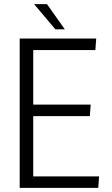

<svg xmlns="http://www.w3.org/2000/svg" viewBox="-20 -916 544 936"><path d="M76 -728H449L445 -672H142V-406H422L418 -350H142V-56H463L459 0H76ZM250 -773 146 -896H209L296 -773Z"/></svg>

Font: Murecho Light
Style: Regular
Weight: 300
Designer: Neil Summerour
Foundry: Positype
Version: Version 1.010; ttfautohint (v1.8.3)